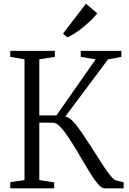

<svg xmlns="http://www.w3.org/2000/svg" viewBox="-20 -1018 698 1038"><path d="M35.5 0V-33L112.5 -44.5V-697.5L35.5 -710.5V-743H276.5V-710.5L192.5 -697.5V-394H285L497 -697L416.5 -710.5V-743H636V-710.5L564 -697L333 -388Q351 -385 369.5 -367Q388 -349 408 -321Q428 -293 449.5 -259.5Q474 -223.5 497.2 -186.2Q520.5 -149 541.2 -117.8Q562 -86.5 579 -66Q596 -45.5 608.5 -42.5L648.5 -32.5V0H544.5Q531.5 0 515.2 -17Q499 -34 480.2 -62.5Q461.5 -91 440.8 -126.8Q420 -162.5 397.5 -199.5Q375 -237.5 351.5 -273.2Q328 -309 306 -332Q284 -355 266 -355H192.5V-44.5L273 -32V0ZM343.5 -816 320.5 -836 444.5 -998 506 -946Q494 -930.5 474.5 -911.2Q455 -892 432 -873Q409 -854 386 -839Q363 -824 344.5 -816Z"/></svg>

Font: Merriweather 72pt Light
Style: Regular
Weight: 300
Version: Version 2.100